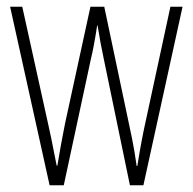

<svg xmlns="http://www.w3.org/2000/svg" viewBox="-20 -549 571 569"><path d="M287 -377Q284 -393 280.5 -409.5Q277 -426 274.5 -442.5Q272 -459 269 -474H268Q266 -459 263 -442.5Q260 -426 257 -409.5Q254 -393 250 -377L169 0H127L10 -529H46L123 -180Q128 -159 132 -138.5Q136 -118 140 -98Q144 -78 148 -58H150Q152 -69 154.5 -84Q157 -99 160 -116Q163 -133 166.5 -150.5Q170 -168 173 -184L248 -529H289L363 -178Q367 -160 371 -140Q375 -120 378.5 -99.5Q382 -79 385 -57H387Q391 -83 394 -99.5Q397 -116 399.5 -130Q402 -144 406 -163L485 -529H521L405 0H365Z"/></svg>

Font: Noto Sans Khmer ExtraCondensed ExtraLight
Style: Regular
Weight: 250
Width: 2
Designer: Danh Hong and the Monotype Design Team
Foundry: Monotype Imaging Inc.
Version: Version 2.004